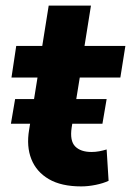

<svg xmlns="http://www.w3.org/2000/svg" viewBox="-20 -655 468 686"><path d="M270 11Q199 11 154.5 -15Q110 -41 92 -86.5Q74 -132 84 -191L114 -378H21L38 -491H131L154 -635H305L282 -491H428L410 -378H265L236 -199Q229 -152 248.5 -132Q268 -112 307 -112Q321 -112 334.5 -114.5Q348 -117 361 -121L368 -9Q349 0 322 5.5Q295 11 270 11ZM19 -213 34 -301H361L346 -213Z"/></svg>

Font: Nunito Sans 12pt ExtraLight 12pt ExtraBold
Style: Italic
Weight: 800
Italic angle: -9°
Version: Version 3.101;gftools[0.9.27]